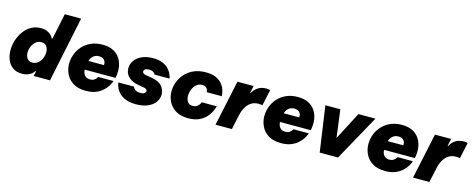

<svg xmlns="http://www.w3.org/2000/svg" viewBox="-34 -1453 5335 2156"><g transform="rotate(15 2633.0 -375.0)"><path d="M228 10Q163 10 120.5 -21Q78 -52 57.5 -103Q37 -154 37 -213Q37 -270 55 -327.5Q73 -385 107.5 -433.5Q142 -482 192 -511Q242 -540 305 -540Q349 -540 377 -527.5Q405 -515 421.5 -499Q438 -483 444.5 -470.5Q451 -458 451 -458H459L522 -760H712L554 0H364L376 -58H368Q368 -58 361 -47.5Q354 -37 338 -24Q322 -11 295 -0.5Q268 10 228 10ZM310 -141Q348 -141 375.5 -164.5Q403 -188 417.5 -223Q432 -258 432 -292Q432 -331 412.5 -360Q393 -389 351 -389Q313 -389 285.5 -365.5Q258 -342 243.5 -307Q229 -272 229 -237Q229 -198 248.5 -169.5Q268 -141 310 -141Z M971 10Q881 10 824 -25Q767 -60 739.5 -116.5Q712 -173 712 -236Q712 -291 731.5 -345Q751 -399 790.5 -443Q830 -487 888 -513.5Q946 -540 1023 -540Q1098 -540 1148 -513.5Q1198 -487 1226 -443.5Q1254 -400 1262 -347Q1270 -294 1261 -240L1257 -217H899Q901 -174 923 -150Q945 -126 984 -126Q1015 -126 1033 -139Q1051 -152 1059 -164.5Q1067 -177 1067 -177H1245Q1245 -177 1237.5 -158Q1230 -139 1212.5 -111.5Q1195 -84 1163.5 -56Q1132 -28 1085 -9Q1038 10 971 10ZM914 -322H1094Q1099 -357 1078.5 -380.5Q1058 -404 1017 -404Q978 -404 951 -381Q924 -358 914 -322Z M1555 10Q1482 10 1435 -9Q1388 -28 1360.5 -55.5Q1333 -83 1320.5 -110.5Q1308 -138 1304.5 -157Q1301 -176 1301 -176H1482Q1482 -176 1488.5 -163.5Q1495 -151 1514 -138.5Q1533 -126 1570 -126Q1605 -126 1618.5 -138.5Q1632 -151 1632 -164Q1632 -187 1596 -194L1519 -208Q1449 -221 1408.5 -260.5Q1368 -300 1368 -359Q1368 -409 1397 -450Q1426 -491 1479.5 -515.5Q1533 -540 1608 -540Q1673 -540 1716.5 -522.5Q1760 -505 1786 -479Q1812 -453 1824.5 -427Q1837 -401 1841 -383.5Q1845 -366 1845 -366H1671Q1671 -366 1665.5 -375.5Q1660 -385 1644.5 -394.5Q1629 -404 1598 -404Q1567 -404 1552.5 -393.5Q1538 -383 1538 -368Q1538 -342 1585 -334L1646 -324Q1732 -310 1769 -267Q1806 -224 1806 -171Q1806 -122 1777 -81Q1748 -40 1692 -15Q1636 10 1555 10Z M2161 10Q2073 10 2015.5 -25Q1958 -60 1930.5 -116Q1903 -172 1903 -235Q1903 -290 1923.5 -344Q1944 -398 1984 -442.5Q2024 -487 2084 -513.5Q2144 -540 2223 -540Q2296 -540 2342 -518.5Q2388 -497 2413.5 -465.5Q2439 -434 2449 -402Q2459 -370 2461 -348.5Q2463 -327 2463 -327H2288Q2288 -327 2287 -337Q2286 -347 2280 -360Q2274 -373 2259.5 -383Q2245 -393 2219 -393Q2180 -393 2152 -368.5Q2124 -344 2109.5 -307.5Q2095 -271 2095 -235Q2095 -195 2114 -166Q2133 -137 2174 -137Q2200 -137 2217.5 -147Q2235 -157 2245 -170Q2255 -183 2259 -193Q2263 -203 2263 -203H2438Q2438 -203 2431.5 -181.5Q2425 -160 2408.5 -128.5Q2392 -97 2361 -65Q2330 -33 2281 -11.5Q2232 10 2161 10Z M2478 0 2591 -530H2779L2761 -446H2767Q2790 -489 2829.5 -514.5Q2869 -540 2924 -540Q2948 -540 2959 -536.5Q2970 -533 2970 -533L2930 -347Q2930 -347 2917.5 -349.5Q2905 -352 2885 -352Q2834 -352 2798 -328Q2762 -304 2739 -263Q2716 -222 2705 -171L2668 0Z M3241 10Q3151 10 3094 -25Q3037 -60 3009.5 -116.5Q2982 -173 2982 -236Q2982 -291 3001.5 -345Q3021 -399 3060.5 -443Q3100 -487 3158 -513.5Q3216 -540 3293 -540Q3368 -540 3418 -513.5Q3468 -487 3496 -443.5Q3524 -400 3532 -347Q3540 -294 3531 -240L3527 -217H3169Q3171 -174 3193 -150Q3215 -126 3254 -126Q3285 -126 3303 -139Q3321 -152 3329 -164.5Q3337 -177 3337 -177H3515Q3515 -177 3507.5 -158Q3500 -139 3482.5 -111.5Q3465 -84 3433.5 -56Q3402 -28 3355 -9Q3308 10 3241 10ZM3184 -322H3364Q3369 -357 3348.5 -380.5Q3328 -404 3287 -404Q3248 -404 3221 -381Q3194 -358 3184 -322Z M3689 0 3613 -530H3787L3829 -207L3997 -530H4195L3902 0Z M4451 10Q4361 10 4304 -25Q4247 -60 4219.5 -116.5Q4192 -173 4192 -236Q4192 -291 4211.5 -345Q4231 -399 4270.5 -443Q4310 -487 4368 -513.5Q4426 -540 4503 -540Q4578 -540 4628 -513.5Q4678 -487 4706 -443.5Q4734 -400 4742 -347Q4750 -294 4741 -240L4737 -217H4379Q4381 -174 4403 -150Q4425 -126 4464 -126Q4495 -126 4513 -139Q4531 -152 4539 -164.5Q4547 -177 4547 -177H4725Q4725 -177 4717.5 -158Q4710 -139 4692.5 -111.5Q4675 -84 4643.5 -56Q4612 -28 4565 -9Q4518 10 4451 10ZM4394 -322H4574Q4579 -357 4558.5 -380.5Q4538 -404 4497 -404Q4458 -404 4431 -381Q4404 -358 4394 -322Z M4774 0 4887 -530H5075L5057 -446H5063Q5086 -489 5125.5 -514.5Q5165 -540 5220 -540Q5244 -540 5255 -536.5Q5266 -533 5266 -533L5226 -347Q5226 -347 5213.5 -349.5Q5201 -352 5181 -352Q5130 -352 5094 -328Q5058 -304 5035 -263Q5012 -222 5001 -171L4964 0Z"/></g></svg>

Font: Be Vietnam Pro Black
Style: Italic
Weight: 900
Italic angle: -12°
Designer: Lam Bao, Tony Le, Vietanh Nguyen
Foundry: Yellow Type Foundry
Version: Version 1.002; ttfautohint (v1.8.3)